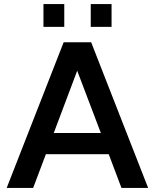

<svg xmlns="http://www.w3.org/2000/svg" viewBox="-20 -930 767 950"><path d="M362 -580 479 -272H246ZM581 0H713L431 -721H295L13 0H144L207 -167H518ZM298 -797V-910H195V-797ZM532 -797V-910H429V-797Z"/></svg>

Font: Perun SemiBold
Style: Regular
Weight: 600
Foundry: Copyright (c) Stefan Peev, Context Ltd, 2016
Version: Version 1.089